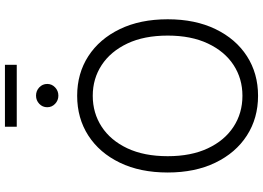

<svg xmlns="http://www.w3.org/2000/svg" viewBox="-166 -910 1085 793"><g transform="rotate(-90 376.5 -513.5)"><path d="M377.4 9.8Q284.7 9.8 213.1 -36.4Q141.6 -82.5 101.1 -166.5Q60.5 -250.5 60.5 -363.3Q60.5 -477.1 101.1 -561Q141.6 -645 213.1 -691.2Q284.7 -737.3 377.4 -737.3Q469.7 -737.3 541 -691.2Q612.3 -645 652.8 -561Q693.4 -477.1 693.4 -363.3Q693.4 -250 652.8 -166Q612.3 -82 541 -36.1Q469.7 9.8 377.4 9.8ZM377.4 -54.7Q448.2 -54.7 504.4 -91.3Q560.5 -127.9 593.3 -197.3Q626 -266.6 626 -363.3Q626 -460.9 593.3 -530Q560.5 -599.1 504.4 -636Q448.2 -672.9 377.4 -672.9Q306.2 -672.9 249.8 -636.2Q193.4 -599.6 160.6 -530.3Q127.9 -460.9 127.9 -363.3Q127.9 -266.6 160.4 -197.5Q192.9 -128.4 249.3 -91.6Q305.7 -54.7 377.4 -54.7ZM377.9 -814.9Q358.4 -814.9 344.2 -828.4Q330.1 -841.8 330.1 -860.8Q330.1 -880.4 344.2 -893.8Q358.4 -907.2 377.9 -907.2Q397.9 -907.2 412.1 -893.8Q426.3 -880.4 426.3 -860.8Q426.3 -841.8 412.1 -828.4Q397.9 -814.9 377.9 -814.9ZM505.4 -1035.6V-986.8H249.5V-1035.6Z"/></g></svg>

Font: Inter 17pt Light
Style: Regular
Weight: 300
Version: Version 4.001;git-66647c0bb